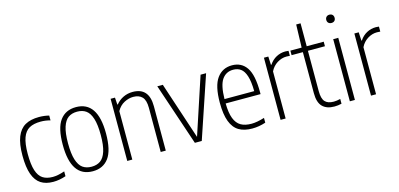

<svg xmlns="http://www.w3.org/2000/svg" viewBox="-67 -1176 3356 1613"><g transform="rotate(-15 1610.5 -370.0)"><path d="M42.5 -270.5Q42.5 -372 67 -433.2Q91.5 -494.5 139.2 -521.5Q187 -548.5 260 -548.5Q305.5 -548.5 347 -538V-496Q305.5 -507.5 264 -507.5Q202.5 -507.5 164.5 -486.2Q126.5 -465 107.8 -413.8Q89 -362.5 89 -272.5Q89 -181.5 106 -128.8Q123 -76 156.8 -54Q190.5 -32 243.5 -32Q288.5 -32 347 -52.5V-10.5Q290.5 9 237 9Q172.5 9 129.8 -18.5Q87 -46 64.8 -107.5Q42.5 -169 42.5 -270.5Z M393 -270Q393 -416.5 441.8 -482.5Q490.5 -548.5 581 -548.5Q769 -548.5 769 -270Q769 -123.5 720.2 -57.2Q671.5 9 581 9Q393 9 393 -270ZM723 -268Q723 -359 706 -412Q689 -465 658 -487Q627 -509 581 -509Q535 -509 504 -487.2Q473 -465.5 456 -413.2Q439 -361 439 -272Q439 -181 456 -127.8Q473 -74.5 504 -52.5Q535 -30.5 581 -30.5Q626.5 -30.5 657.8 -52.5Q689 -74.5 706 -126.8Q723 -179 723 -268Z M881.5 -540.5H919.5L923.5 -479H927.5Q955 -512.5 992.8 -530.5Q1030.5 -548.5 1074.5 -548.5Q1216.5 -548.5 1216.5 -386V0H1172.5V-384Q1172.5 -450.5 1145.5 -478.8Q1118.5 -507 1068 -507Q1029.5 -507 989.8 -486.5Q950 -466 925.5 -421.5V0H881.5Z M1664 -540.5H1712L1529.5 0H1469.5L1287.5 -540.5H1335.5L1500 -43.5Z M2108.5 -252.5H1805Q1806 -170 1824.8 -121.5Q1843.5 -73 1879.5 -52.2Q1915.5 -31.5 1971.5 -31.5Q2019 -31.5 2084.5 -52V-10.5Q2026 9 1968 9Q1897.5 9 1851.8 -18.2Q1806 -45.5 1782.5 -107.2Q1759 -169 1759 -270.5Q1759 -416.5 1806.8 -482.5Q1854.5 -548.5 1938 -548.5Q2020.5 -548.5 2064.5 -483.8Q2108.5 -419 2108.5 -270ZM1805 -290.5H2063.5Q2062.5 -373.5 2047 -422Q2031.5 -470.5 2004.2 -490.2Q1977 -510 1938 -510Q1877 -510 1842 -460.8Q1807 -411.5 1805 -290.5Z M2215 -540.5H2253L2256.5 -467.5H2261Q2286 -505.5 2323 -525.2Q2360 -545 2402 -545Q2417.5 -545 2429.5 -543V-499.5Q2419 -501 2400 -501Q2358 -501 2319 -476.8Q2280 -452.5 2259 -409.5V0H2215Z M2744.5 -40V1.5Q2713 9 2682 9Q2614.5 9 2578.8 -27.2Q2543 -63.5 2543 -143.5V-501H2445V-540.5H2543L2549 -740H2587V-540.5H2735V-501H2587V-150.5Q2587 -85.5 2611 -58.8Q2635 -32 2687 -32Q2712.5 -32 2744.5 -40Z M2817.5 0V-540.5H2861.5V0ZM2803 -711Q2803 -727.5 2813 -737.5Q2823 -747.5 2839.5 -747.5Q2856 -747.5 2865.8 -737.5Q2875.5 -727.5 2875.5 -711Q2875.5 -694.5 2865.8 -685Q2856 -675.5 2839.5 -675.5Q2823 -675.5 2813 -685Q2803 -694.5 2803 -711Z M3001.5 -540.5H3039.5L3043 -467.5H3047.5Q3072.5 -505.5 3109.5 -525.2Q3146.5 -545 3188.5 -545Q3204 -545 3216 -543V-499.5Q3205.5 -501 3186.5 -501Q3144.5 -501 3105.5 -476.8Q3066.5 -452.5 3045.5 -409.5V0H3001.5Z"/></g></svg>

Font: Encode Sans Condensed ExLight
Style: Regular
Weight: 275
Width: 3
Designer: Multiple Designers
Foundry: Impallari Type
Version: Version 2.000